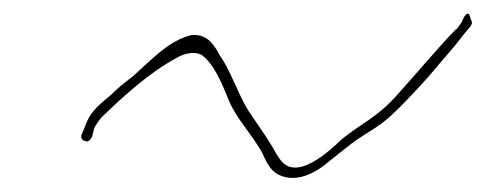

<svg xmlns="http://www.w3.org/2000/svg" viewBox="-20 -430 706 279"><path d="M98 -233C98 -231 98 -226 104 -225C108 -223 112 -227 114 -232L117 -244C119 -248 123 -254 127 -259C157 -288 197 -325 237 -346C245 -351 260 -356 271 -351H272C293 -336 304 -304 313 -283C324 -257 346 -235 361 -208C369 -190 375 -179 390 -174C415 -165 442 -181 460 -197L484 -216C505 -233 516 -237 535 -251C554 -265 584 -298 603 -319C621 -341 640 -361 653 -379L663 -391C666 -395 667 -398 664 -402C662 -414 657 -413 651 -398L644 -388L642 -387C615 -359 586 -324 557 -292C529 -260 504 -250 477 -228C470 -222 414 -163 388 -197C384 -202 380 -209 375 -218C366 -233 351 -254 341 -269C326 -293 314 -330 299 -350C290 -368 279 -381 258 -379C226 -371 204 -347 173 -319C161 -310 150 -301 140 -291C119 -274 110 -265 103 -245ZM557 -292Z"/></svg>

Font: Stray Cat
Style: ExLtObl
Weight: 200
Version: Version 1.0